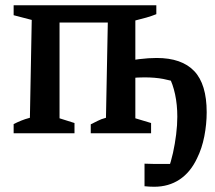

<svg xmlns="http://www.w3.org/2000/svg" viewBox="-20 -508 821 732"><path d="M568 204Q559 204 549.5 203.5Q540 203 531 202V116Q551 117 567.5 117Q584 117 605 117Q619 117 636 117Q653 117 674 116L622 135Q632 109 639.5 75Q647 41 651.5 5Q656 -31 656 -63Q656 -109 647.5 -148.5Q639 -188 624 -216L663 -191Q634 -201 602.5 -207Q571 -213 531 -213Q505 -213 480 -210.5Q455 -208 431 -204V-269Q473 -278 510 -282.5Q547 -287 577 -287Q673 -287 720.5 -237Q768 -187 768 -80Q768 -35 759 11.5Q750 58 731 96Q706 149 664.5 176.5Q623 204 568 204ZM32 0V-35Q46 -42 60.5 -48Q75 -54 94 -59L101 -432L32 -450V-488H576V-454Q559 -447 538 -441Q517 -435 496 -430V-57L556 -39V0H326V-34Q339 -40 352 -47Q365 -54 384 -59L391 -422H207V-57L264 -39V0Z"/></svg>

Font: Piazzolla 24pt SemiBold
Style: Regular
Weight: 600
Designer: Juan Pablo del Peral
Foundry: Huerta Tipografica
Version: Version 2.005